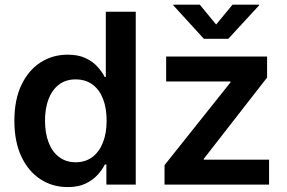

<svg xmlns="http://www.w3.org/2000/svg" viewBox="-20 -777 1209 808"><path d="M265.1 10.3Q200.2 10.3 149.4 -23.2Q98.6 -56.6 69.6 -118.9Q40.5 -181.2 40.5 -268.6Q40.5 -357.4 70.1 -419.4Q99.6 -481.4 150.4 -514.2Q201.2 -546.9 264.6 -546.9Q310.1 -546.9 340.6 -532.2Q371.1 -517.6 390.6 -495.8Q410.2 -474.1 420.9 -452.6H425.3V-727.5H551.3V0H427.7V-85H421.4Q410.2 -62.5 390.4 -40.8Q370.6 -19 340.1 -4.4Q309.6 10.3 265.1 10.3ZM298.3 -94.2Q339.8 -94.2 368.9 -116.2Q397.9 -138.2 413.3 -177.5Q428.7 -216.8 428.7 -269Q428.7 -321.8 413.6 -360.8Q398.4 -399.9 369.1 -421.4Q339.8 -442.9 298.3 -442.9Q256.8 -442.9 228 -420.9Q199.2 -398.9 184.3 -359.9Q169.4 -320.8 169.4 -269Q169.4 -217.8 184.3 -178.2Q199.2 -138.7 228.3 -116.5Q257.3 -94.2 298.3 -94.2ZM672.4 0V-82L950.2 -430.7V-434.1H679.2V-539.1H1104V-450.7L837.4 -108.4V-105H1112.3V0ZM820.8 -757.3 889.6 -673.8 958.5 -757.3H1070.3V-754.4L940.9 -613.8H837.9L709.5 -754.4V-757.3Z"/></svg>

Font: Inter 18pt SemiBold
Style: Regular
Weight: 600
Designer: Rasmus Andersson
Foundry: rsms
Version: Version 4.001;git-66647c0bb